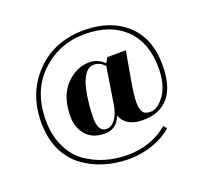

<svg xmlns="http://www.w3.org/2000/svg" viewBox="-128 -725 1135 1061"><g transform="rotate(-20 439.5 -194.5)"><path d="M433 -395C382 -395 336 -374 295 -332C254 -289 233 -228 233 -147C233 -147 233 -147 233 -147C233 -104 246 -68 271 -39C296 -10 333 5 380 5C427 5 460 -18 477 -65C477 -65 477 -65 477 -65C496 -17 538 7 605 7C671 7 722 -14 757 -56C792 -98 809 -161 809 -244C809 -244 809 -244 809 -244C809 -347 778 -428 715 -486C652 -543 569 -572 467 -572C467 -572 467 -572 467 -572C350 -572 254 -534 181 -459C107 -383 70 -287 70 -170C70 -170 70 -170 70 -170C70 -111 81 -58 102 -12C123 34 153 71 190 99C227 127 268 148 315 162C361 176 409 183 458 183C507 183 555 175 601 159C646 143 684 121 713 94C713 94 697 76 697 76C697 76 697 76 697 76C632 131 552 159 459 159C366 159 284 134 214 85C214 85 214 85 214 85C179 60 151 25 130 -20C109 -64 98 -115 98 -174C98 -174 98 -174 98 -174C98 -289 133 -380 204 -448C275 -516 361 -550 462 -550C563 -550 641 -522 698 -467C755 -411 783 -334 783 -237C783 -237 783 -237 783 -237C783 -172 770 -120 744 -81C717 -42 689 -22 659 -22C659 -22 659 -22 659 -22C636 -22 621 -28 614 -41C606 -53 602 -72 602 -97C602 -122 606 -158 614 -206C614 -206 646 -388 646 -388C646 -388 537 -388 537 -388C537 -388 520 -358 520 -358C520 -358 520 -358 520 -358C494 -383 465 -395 433 -395C433 -395 433 -395 433 -395ZM481 -130C476 -97 466 -69 451 -48C436 -27 419 -16 400 -16C400 -16 400 -16 400 -16C366 -16 349 -43 349 -97C349 -151 355 -207 367 -264C367 -264 367 -264 367 -264C374 -296 384 -322 399 -343C413 -364 431 -374 453 -374C475 -374 496 -364 515 -344C515 -344 481 -130 481 -130C481 -130 481 -130 481 -130Z"/></g></svg>

Font: Abril Fatface Utterance
Style: Regular
Weight: 500
Designer: Veronika Burian, Jos Scaglione
Foundry: TypeTogether
Version: ""